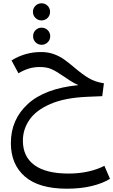

<svg xmlns="http://www.w3.org/2000/svg" viewBox="-20 -780 688 1166"><path d="M648 306Q603 334 536 350Q469 366 387 366Q216 366 131 292Q46 218 46 89Q46 -54 149 -148.5Q252 -243 456 -263Q431 -274 407.5 -289Q384 -304 364 -318Q322 -347 293 -360Q264 -373 222 -373Q184 -373 153 -363Q122 -353 92 -335L50 -413Q132 -464 229 -464Q272 -464 306.5 -451.5Q341 -439 366.5 -421Q392 -403 428 -373Q478 -330 517 -306.5Q556 -283 611 -274L601 -196L507 -192Q372 -186 285 -148Q198 -110 158.5 -52Q119 6 119 74Q119 172 189.5 223Q260 274 396 274Q460 274 516 261.5Q572 249 614 227ZM180 -708Q180 -730 195.5 -745Q211 -760 232 -760Q254 -760 269 -745Q284 -730 284 -708Q284 -686 269 -671Q254 -656 232 -656Q211 -656 195.5 -671Q180 -686 180 -708ZM181 -560Q181 -582 196 -597Q211 -612 233 -612Q254 -612 269.5 -597Q285 -582 285 -560Q285 -538 269.5 -523Q254 -508 233 -508Q211 -508 196 -523Q181 -538 181 -560Z"/></svg>

Font: FiraGO
Style: Regular
Weight: 400
Designer: bBox Type
Foundry: bBox Type GmbH
Version: Version 1.001;April 20, 2020;FontCreator 12.0.0.2555 64-bit